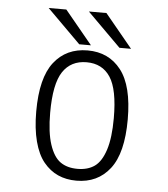

<svg xmlns="http://www.w3.org/2000/svg" viewBox="-50 -713 670 768"><g transform="rotate(5 285.0 -329.0)"><path d="M457 -533.5H410.5L276 -667.5H346.5ZM296 -533.5H249L114.5 -667.5H185.5ZM285 11Q243.5 11 210.8 -3.8Q178 -18.5 153 -49Q128 -79.5 114.5 -130.8Q101 -182 101 -251Q101 -386 150.2 -449Q199.5 -512 285 -512Q370 -512 419.2 -448.8Q468.5 -385.5 468.5 -251Q468.5 -115.5 419.2 -52.2Q370 11 285 11ZM412.5 -251Q412.5 -366.5 380.2 -415.5Q348 -464.5 285 -464.5Q222 -464.5 189.5 -415.5Q157 -366.5 157 -251Q157 -172 173 -123.5Q189 -75 216.2 -55.8Q243.5 -36.5 285 -36.5Q326.5 -36.5 353.8 -55.8Q381 -75 396.8 -123.5Q412.5 -172 412.5 -251Z"/></g></svg>

Font: League Mono Narrow UltraLight
Style: Regular
Weight: 200
Width: 3
Designer: Tyler Finck
Foundry: The League of Moveable Type / Tyler Finck
Version: Version 2.210